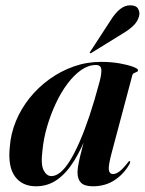

<svg xmlns="http://www.w3.org/2000/svg" viewBox="-20 -676 533 706"><path d="M391 -115.5Q378 -67 380.2 -51.5Q382.5 -36 395.5 -36Q406 -36 418.5 -45Q431 -54 449.5 -77.5Q452.5 -81.5 454 -82.8Q455.5 -84 457 -83.5Q459 -83.5 458.8 -80.8Q458.5 -78 456 -72.5Q435.5 -36 401.2 -13.5Q367 9 321.5 9Q291 9 278 -4Q265 -17 265 -42Q265 -51 267.2 -65.2Q269.5 -79.5 274 -98.8Q278.5 -118 284.8 -141.8Q291 -165.5 299 -193L303.5 -190.5Q280 -128.5 252 -83.8Q224 -39 189.8 -15Q155.5 9 112.5 9Q61.5 9 35 -27.2Q8.5 -63.5 16 -135.5Q19.5 -184.5 38.5 -230.5Q57.5 -276.5 89 -315.8Q120.5 -355 161.8 -384.8Q203 -414.5 251 -431.5Q299 -448.5 351 -448.5Q389 -448.5 419.8 -443Q450.5 -437.5 469 -430.5Q487.5 -423.5 487.5 -418.5Q487.5 -413.5 482.8 -411.5Q478 -409.5 473 -407.2Q468 -405 466.5 -399ZM136 -121.5Q129.5 -71 140.5 -49.8Q151.5 -28.5 169 -28.5Q185 -28.5 202 -42.2Q219 -56 236.5 -84Q254 -112 272.2 -153.5Q290.5 -195 309 -250.2Q327.5 -305.5 346 -375Q354 -404.5 352.5 -420.8Q351 -437 332.5 -437Q305 -437 278.5 -418.5Q252 -400 228 -368Q204 -336 185 -295.2Q166 -254.5 153 -210Q140 -165.5 136 -121.5ZM386 -600Q403 -627.5 421 -642Q439 -656.5 458.5 -656.5Q480.5 -656.5 487.8 -643.8Q495 -631 491.5 -617Q486 -596 469.2 -580.5Q452.5 -565 431 -552.5L316 -481.5Q314.5 -480.5 312.8 -480.2Q311 -480 310.5 -481.5Q309.5 -482.5 310.2 -484Q311 -485.5 312.5 -487Z"/></svg>

Font: Fraunces 120pt SemiBold
Style: Italic
Weight: 600
Italic angle: -16°
Version: Version 1.000;[b76b70a41]